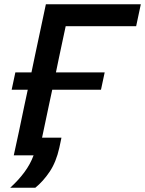

<svg xmlns="http://www.w3.org/2000/svg" viewBox="-20 -733 684 906"><path d="M28 153Q67.5 117 95.2 79.5Q123 42 138.5 0H45Q57.5 -58.5 69.5 -113Q81 -167.5 95 -235L111 -309.5H35L52.5 -391.5H128.5L145.5 -473Q160 -541.5 172 -597.5Q184 -653 196.5 -713H644.5L622.5 -609.5H290Q282.5 -574 274.5 -537Q266.5 -499.5 257.5 -457L244 -391.5H474L456.5 -309.5H226.5L210.5 -235Q201.5 -191.5 193.5 -154.5Q185.5 -117.5 178.5 -83.5H270Q268 -73.5 265.2 -60.5Q262.5 -47.5 260 -36Q245 31.5 214.5 77Q184 122.5 146.5 153Z"/></svg>

Font: Heraclito Medium
Style: Italic
Weight: 500
Italic angle: -12°
Designer: Kostas Bartsokas (font) & Cristiano Sobral (main changes)
Foundry: Kostas Bartsokas (font) & Cristiano Sobral (main changes)
Version: Version 1.00;July 8, 2020;FontCreator 13.0.0.2655 64-bit